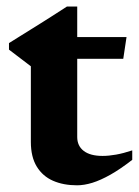

<svg xmlns="http://www.w3.org/2000/svg" viewBox="-20 -555 425 588"><path d="M216.5 -135.5Q216.5 -108 236.5 -92.8Q256.5 -77.5 294 -77.5Q313 -77.5 335.5 -81.5Q358 -85.5 385 -94.5V-65.5Q349 -37.5 318.5 -20.2Q288 -3 262.8 4.8Q237.5 12.5 216 12.5Q174 12.5 142.2 -1.5Q110.5 -15.5 92.5 -45Q74.5 -74.5 74.5 -120.5V-352L7.5 -403V-423Q21 -431.5 38.2 -442.2Q55.5 -453 74.8 -465Q94 -477 113.5 -489.2Q133 -501.5 151.2 -513.2Q169.5 -525 185 -535H216.5V-429.5ZM159 -375V-441.5H367.5L357.5 -375Z"/></svg>

Font: Newsreader 24pt
Style: Bold
Weight: 700
Designer: Hugues Gentile
Foundry: Production Type
Version: Version 1.003